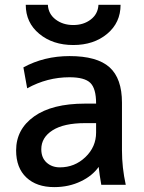

<svg xmlns="http://www.w3.org/2000/svg" viewBox="-20 -766 599 797"><path d="M46.9 -141.6Q46.9 -229.5 121.6 -282.7Q196.3 -335.9 333 -335.9H378.9V-336.9Q378.9 -398.4 355 -421.9Q331.1 -445.3 268.6 -445.3Q175.8 -445.3 92.8 -399.4L77.1 -486.3Q163.1 -533.2 268.6 -533.2Q382.8 -533.2 434.6 -486.8Q486.3 -440.4 486.3 -339.8V-141.6Q486.3 -70.3 502 1H400.4Q392.6 -43 389.6 -73.2Q363.3 -36.1 316.4 -13.7Q266.6 10.7 205.1 10.7Q131.8 10.7 89.4 -29.3Q46.9 -69.3 46.9 -141.6ZM378.9 -254.9H333Q245.1 -254.9 198.2 -225.1Q151.4 -195.3 151.4 -146.5Q151.4 -111.3 173.3 -91.3Q195.3 -71.3 228.5 -71.3Q290 -71.3 334.5 -113.8Q378.9 -156.2 378.9 -215.8ZM86.9 -746.1H178.7Q180.7 -708 210.9 -685.1Q241.2 -662.1 284.2 -662.1Q327.1 -662.1 356.9 -685.1Q386.7 -708 388.7 -746.1H480.5Q480.5 -671.9 424.8 -625.5Q369.1 -579.1 284.2 -579.1Q199.2 -579.1 143.1 -625.5Q86.9 -671.9 86.9 -746.1Z"/></svg>

Font: Gen Shin Gothic Medium
Style: Regular
Weight: 500
Designer: [Source Han Sans]
Ryoko NISHIZUKA  (kana & ideographs); Paul D. Hunt (Latin, Greek & Cyrillic); Wenlong ZHANG  (bopomofo
Version: Version 1.002.20150607